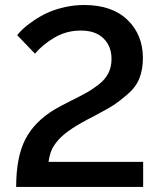

<svg xmlns="http://www.w3.org/2000/svg" viewBox="-20 -739 639 759"><path d="M43.9 0Q43.9 -118.2 80.1 -188.2Q116.2 -258.3 195.8 -306.2Q217.8 -319.3 256.1 -338.4Q294.4 -357.4 318.8 -370.8Q343.3 -384.3 369.1 -404.1Q395 -423.8 408 -449Q420.9 -474.1 420.9 -505.9Q420.9 -555.7 389.4 -586.9Q357.9 -618.2 299.8 -618.2Q242.7 -618.2 196 -590.8Q149.4 -563.5 118.2 -526.9L47.9 -600.1Q57.6 -612.3 72 -625.7Q86.4 -639.2 111.6 -656.5Q136.7 -673.8 165 -687.3Q193.4 -700.7 232.7 -710Q272 -719.2 313 -719.2Q422.9 -719.2 483.9 -660.4Q544.9 -601.6 544.9 -509.8Q544.9 -464.4 531 -429.2Q517.1 -394 483.4 -365.5Q449.7 -336.9 429.4 -323.7Q409.2 -310.5 361.8 -285.6Q360.8 -284.7 360.1 -284.4Q359.4 -284.2 358.2 -283.4Q356.9 -282.7 356 -282.2Q299.8 -253.9 264.6 -230.7Q229.5 -207.5 210.4 -185.5Q191.4 -163.6 183.6 -144.8Q175.8 -126 171.9 -99.1H545.9V0Z"/></svg>

Font: Rawline SemiBold
Style: Regular
Weight: 600
Designer: Matt McInerney, Pablo Impallari, Rodrigo Fuenzalida
Foundry: Matt McInerney, Pablo Impallari, Rodrigo Fuenzalida
Version: Version 4.020;PS 004.020;hotconv 1.0.88;makeotf.lib2.5.64775